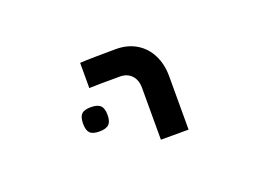

<svg xmlns="http://www.w3.org/2000/svg" viewBox="-53 -729 705 505"><g transform="rotate(-20 300.0 -477.0)"><path d="M296.5 -609Q275.5 -609 240.8 -608.5Q206 -608 196 -607V-536.5Q215 -537.5 282 -537.5Q302 -537.5 314.2 -524.8Q326.5 -512 326.5 -489.5V-344.5H404V-494Q404 -527.5 391 -553.5Q378 -579.5 353.8 -594.2Q329.5 -609 296.5 -609ZM148.5 -454Q148.5 -472.5 156 -480.2Q163.5 -488 182 -488Q201 -488 209 -480.2Q217 -472.5 217 -454Q217 -435.5 209 -427.8Q201 -420 182 -420Q163.5 -420 156 -427.8Q148.5 -435.5 148.5 -454Z"/></g></svg>

Font: JuliaMono Light
Style: Regular
Weight: 300
Monospace: yes
Designer: cormullion
Foundry: corm
Version: Version 0.054; ttfautohint (v1.8.4)